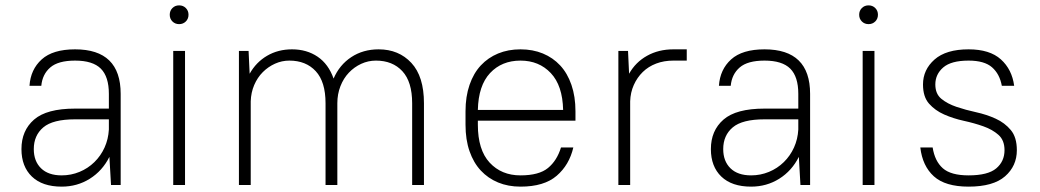

<svg xmlns="http://www.w3.org/2000/svg" viewBox="-20 -690 3877 716"><path d="M210 6Q138 6 99 -31.5Q60 -69 60 -134Q60 -203 107 -244Q154 -285 260 -285H386V-340Q386 -404 356 -434Q326 -464 260 -464Q197 -464 167.5 -438.5Q138 -413 134 -370H90Q94 -431 135.5 -468.5Q177 -506 260 -506Q430 -506 430 -340V0H394L388 -105Q362 -53 315 -23.5Q268 6 210 6ZM210 -36Q245 -36 276.5 -49Q308 -62 332 -85.5Q356 -109 370 -140Q384 -171 386 -207V-245H260Q177 -245 141.5 -215Q106 -185 106 -134Q106 -89 133 -62.5Q160 -36 210 -36Z M626 -500H670V0H626ZM648 -600Q633 -600 623 -610Q613 -620 613 -635Q613 -650 623 -660Q633 -670 648 -670Q663 -670 673 -660Q683 -650 683 -635Q683 -620 673 -610Q663 -600 648 -600Z M871 -500H907L911 -415Q935 -458 976 -482Q1017 -506 1069 -506Q1124 -506 1164.5 -478.5Q1205 -451 1224 -397Q1246 -448 1290 -477Q1334 -506 1392 -506Q1467 -506 1514 -455.5Q1561 -405 1561 -305V0H1517V-305Q1517 -385 1480.5 -424.5Q1444 -464 1382 -464Q1353 -464 1327 -452Q1301 -440 1281 -419Q1261 -398 1249.5 -368.5Q1238 -339 1238 -305V0H1194V-305Q1194 -385 1157.5 -424.5Q1121 -464 1059 -464Q1031 -464 1005.5 -452.5Q980 -441 960 -421Q940 -401 928 -373Q916 -345 915 -312V0H871Z M1921 6Q1875 6 1837.5 -9.5Q1800 -25 1773 -54Q1746 -83 1731 -126Q1716 -169 1716 -225V-275Q1716 -330 1731 -373.5Q1746 -417 1773 -446Q1800 -475 1837.5 -490.5Q1875 -506 1921 -506Q1967 -506 2004.5 -490.5Q2042 -475 2069 -446Q2096 -417 2111 -373.5Q2126 -330 2126 -275V-240H1762V-225Q1762 -131 1806 -83.5Q1850 -36 1921 -36Q1990 -36 2023.5 -63.5Q2057 -91 2072 -140H2118Q2103 -75 2056 -34.5Q2009 6 1921 6ZM1921 -464Q1851 -464 1807.5 -417.5Q1764 -371 1762 -280H2080Q2078 -371 2034 -417.5Q1990 -464 1921 -464Z M2286 -500H2322L2326 -415Q2350 -458 2393 -482Q2436 -506 2491 -506H2541V-464H2491Q2456 -464 2427 -453Q2398 -442 2377 -421.5Q2356 -401 2343.5 -373Q2331 -345 2330 -312V0H2286Z M2781 6Q2709 6 2670 -31.5Q2631 -69 2631 -134Q2631 -203 2678 -244Q2725 -285 2831 -285H2957V-340Q2957 -404 2927 -434Q2897 -464 2831 -464Q2768 -464 2738.5 -438.5Q2709 -413 2705 -370H2661Q2665 -431 2706.5 -468.5Q2748 -506 2831 -506Q3001 -506 3001 -340V0H2965L2959 -105Q2933 -53 2886 -23.5Q2839 6 2781 6ZM2781 -36Q2816 -36 2847.5 -49Q2879 -62 2903 -85.5Q2927 -109 2941 -140Q2955 -171 2957 -207V-245H2831Q2748 -245 2712.5 -215Q2677 -185 2677 -134Q2677 -89 2704 -62.5Q2731 -36 2781 -36Z M3197 -500H3241V0H3197ZM3219 -600Q3204 -600 3194 -610Q3184 -620 3184 -635Q3184 -650 3194 -660Q3204 -670 3219 -670Q3234 -670 3244 -660Q3254 -650 3254 -635Q3254 -620 3244 -610Q3234 -600 3219 -600Z M3592 6Q3505 6 3462.5 -32.5Q3420 -71 3412 -140H3458Q3466 -89 3496 -62.5Q3526 -36 3592 -36Q3664 -36 3695 -62Q3726 -88 3726 -130Q3726 -167 3703.5 -187Q3681 -207 3647 -219Q3613 -231 3574 -239.5Q3535 -248 3501 -263Q3467 -278 3444.5 -303.5Q3422 -329 3422 -375Q3422 -430 3465 -468Q3508 -506 3592 -506Q3671 -506 3712.5 -468.5Q3754 -431 3762 -370H3716Q3708 -414 3679.5 -439Q3651 -464 3592 -464Q3527 -464 3497.5 -438.5Q3468 -413 3468 -375Q3468 -340 3490.5 -321.5Q3513 -303 3547 -291.5Q3581 -280 3620 -271.5Q3659 -263 3693 -247.5Q3727 -232 3749.5 -205Q3772 -178 3772 -130Q3772 -71 3728 -32.5Q3684 6 3592 6Z"/></svg>

Font: PT Root UI Web Light
Style: Regular
Weight: 300
Designer: Vitaly Kuzmin
Foundry: ParaType Ltd.
Version: Version 1.000W